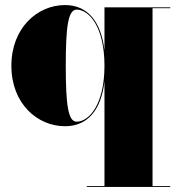

<svg xmlns="http://www.w3.org/2000/svg" viewBox="-20 -489 703 759"><path d="M653 246.5H583V-456.5H653V-460H393V-290C379.5 -404.5 326 -469 237 -469C128 -469 25 -379 25 -229C25 -79 128 10 237 10C326.5 10 380 -54 393 -167.5V246.5H323V250H653ZM393 -229C393 -77 332.5 -8 283 -8C249 -8 240 -75.5 240 -229C240 -382.5 249 -451 283 -451C332.5 -451 393 -381.5 393 -229Z"/></svg>

Font: Bodoni* 48pt Fatface
Style: Regular
Weight: 900
Version: Version 2.3